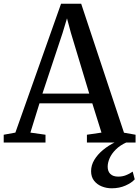

<svg xmlns="http://www.w3.org/2000/svg" viewBox="-32 -769 752 1036"><path d="M51 -53.5 297.5 -749H406L637 -53L699.5 -42V0H437V-42L515.5 -53.5L466 -211.5H181L132 -53.5L213.5 -42V0H-12V-42ZM449.5 -264 350.5 -592 329.5 -670 305.5 -590.5 197 -264ZM570.5 247Q542.5 247 517 236.8Q491.5 226.5 475.5 206Q459.5 185.5 459.5 154.5Q459.5 122.5 477 93.5Q494.5 64.5 523.8 40.2Q553 16 588 -1L614.5 -5L651 -1Q615.5 15 592.8 37.8Q570 60.5 559.5 84.8Q549 109 549 130.5Q549 156 563.8 170Q578.5 184 606 184Q629 184 648.2 176.2Q667.5 168.5 684 157L695 198.5Q678.5 217.5 645.2 232.2Q612 247 570.5 247Z"/></svg>

Font: Merriweather 48pt
Style: Regular
Weight: 400
Version: Version 2.100